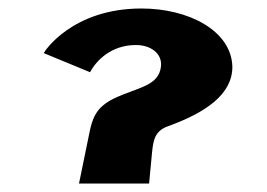

<svg xmlns="http://www.w3.org/2000/svg" viewBox="-20 -432 628 452"><path d="M192 -262C207 -290 242 -326 300 -326C335 -326 362 -306 359 -276C354 -229 305 -227 248 -200C205 -179 197 -152 190 -117L166 0H331L338 -74C341 -101 344 -124 376 -135C464 -167 528 -210 527 -276C524 -360 424 -412 313 -412C149 -412 84 -310 83 -307Z"/></svg>

Font: Hussar Milosc
Style: Bold
Weight: 700
Foundry: Cannot Into Space Fonts
Version: Version 1.02